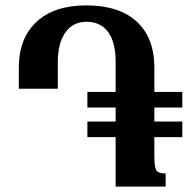

<svg xmlns="http://www.w3.org/2000/svg" viewBox="-20 -694 717 714"><path d="M554 -294V-242H658V-184H554V-115Q554 -86 557 -72.5Q560 -59 568.5 -54Q577 -49 596 -49V0H410V-184H305V-242H410V-294H305V-352H410V-465Q410 -537 382 -575Q354 -613 302 -613Q251 -613 223 -573Q195 -533 195 -464V-364H50V-442Q50 -552 116 -613Q182 -674 301 -674Q422 -674 488 -614Q554 -554 554 -442V-352H658V-294Z"/></svg>

Font: Noto Serif Armenian SmBd Narrow
Style: Regular
Weight: 600
Width: 4
Designer: Monotype Design team
Foundry: Monotype Imaging Inc.
Version: Version 1.000